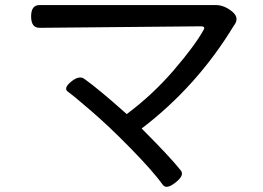

<svg xmlns="http://www.w3.org/2000/svg" viewBox="-20 -705 1040 759"><path d="M833 -685Q866 -685 897.5 -659.5Q929 -634 904 -603Q759 -364 540 -197Q653 -84 694 -32Q711 -13 674.5 16Q638 45 624 26Q585 -28 499 -116Q413 -204 341 -266Q269 -328 249 -342Q229 -356 261.5 -382.5Q294 -409 315 -392Q370 -353 481 -254Q583 -330 666.5 -427Q750 -524 785 -587Q793 -601 774 -601L136 -595Q103 -595 103 -640Q103 -685 136 -685Z"/></svg>

Font: Raw Maruko Gothic CJK TC
Style: Regular
Weight: 400
Version: Version 1.001